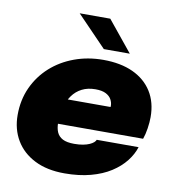

<svg xmlns="http://www.w3.org/2000/svg" viewBox="-83 -812 821 899"><g transform="rotate(10 327.0 -363.0)"><path d="M119.5 -210.5 144 -330.5H457L437.5 -304.5Q440 -314.5 441.2 -322.5Q442.5 -330.5 442.5 -336Q442.5 -351.5 434.5 -366.2Q426.5 -381 408.2 -390.5Q390 -400 358.5 -400Q322 -400 294.5 -386Q267 -372 249 -346.8Q231 -321.5 222 -288.2Q213 -255 213 -216Q213 -189.5 221.2 -170.5Q229.5 -151.5 249.2 -141.2Q269 -131 304 -131Q328 -131 346 -134.5Q364 -138 376.2 -143.5Q388.5 -149 395.8 -155.5Q403 -162 405 -168H604Q593 -133 567.5 -100.5Q542 -68 502 -42.2Q462 -16.5 407.2 -1.8Q352.5 13 283 13Q199.5 13 140.8 -16.8Q82 -46.5 51 -98.8Q20 -151 20 -218.5Q20 -290 47 -349.2Q74 -408.5 122 -451.8Q170 -495 233.8 -518.5Q297.5 -542 371 -542Q453.5 -542 512.5 -514.8Q571.5 -487.5 603.2 -437Q635 -386.5 635 -316Q635 -292 630.5 -262.2Q626 -232.5 618 -210.5ZM487.5 -592H364L223.5 -737.5H369Z"/></g></svg>

Font: Epilogue Black
Style: Italic
Weight: 900
Italic angle: -12°
Designer: Tyler Finck
Foundry: Etcetera Type Co
Version: Version 2.111